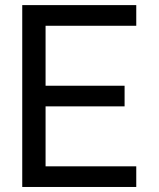

<svg xmlns="http://www.w3.org/2000/svg" viewBox="-20 -743 630 763"><path d="M475.1 -402.3H161.1V-640.6H521.5V-722.7H68.4V0H521.5V-82H161.1V-320.3H475.1Z"/></svg>

Font: Giphurs SC
Style: Regular
Weight: 400
Version: Version 0.920